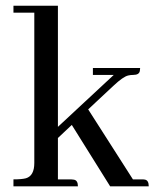

<svg xmlns="http://www.w3.org/2000/svg" viewBox="-20 -655 543 675"><path d="M229.5 -24.4H183.6V-169.9L232.4 -215.8L367.2 0H502.9Q502.9 -20.5 490.2 -23.4Q485.4 -24.4 479.5 -24.4H447.3L290 -270.5L378.9 -353.5Q413.1 -385.7 430.7 -389.6Q438.5 -391.6 448.2 -391.6Q469.7 -391.6 471.7 -406.2Q472.7 -411.1 472.7 -416H306.6V-391.6H379.9L183.6 -209V-634.8H27.3V-610.4H100.6V-82Q100.6 -37.1 71.3 -28.3Q56.6 -24.4 27.3 -24.4V0H253.9Q253.9 -21.5 239.3 -23.4Q234.4 -24.4 229.5 -24.4Z"/></svg>

Font: Abhaya Libre Medium
Style: Regular
Weight: 500
Designer: Pushpananda Ekanayake, Sol Matas, Pathum Egodawatta
Foundry: Mooniak
Version: Version 1.050 ; ttfautohint (v1.6)